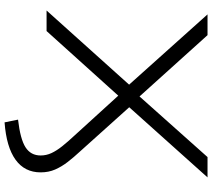

<svg xmlns="http://www.w3.org/2000/svg" viewBox="-64 -681 929 841"><g transform="rotate(90 400.5 -260.5)"><path d="M516 184 504 125Q590 115 625.5 92Q661 69 661 26Q661 1 650.5 -21.5Q640 -44 620.5 -68.5Q601 -93 573 -123L390 -324H408L116 0H26L362 -374V-349L43 -705H134L408 -401H397L668 -705H757L439 -350V-374L643 -147Q669 -119 689.5 -92.5Q710 -66 722.5 -37.5Q735 -9 735 26Q735 96 679.5 136Q624 176 516 184Z"/></g></svg>

Font: Nunito Sans 10pt Expanded Light
Style: Regular
Weight: 300
Width: 7
Designer: Vernon Adams
Foundry: Vernon Adams
Version: Version 3.101;gftools[0.9.27]